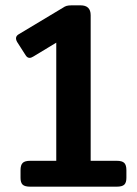

<svg xmlns="http://www.w3.org/2000/svg" viewBox="-20 -700 513 720"><path d="M57 -33V-62Q57 -81 65 -89Q73 -97 93 -97H191V-540L105 -488Q97 -483 91 -483Q82 -483 76 -493L44 -543Q40 -550 40 -556Q40 -566 51 -572L216 -671Q223 -676 230 -678Q237 -680 249 -680H282Q320 -680 320 -643V-97H418Q438 -97 446 -89Q454 -81 454 -62V-33Q454 -15 446 -7.5Q438 0 418 0H93Q73 0 65 -7.5Q57 -15 57 -33Z"/></svg>

Font: Mitr
Style: Regular
Weight: 400
Designer: Thanarat Vachiruckul
Foundry: Cadson Demak
Version: Version 1.003